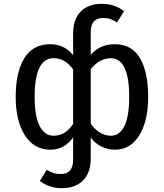

<svg xmlns="http://www.w3.org/2000/svg" viewBox="-20 -770 856 1003"><path d="M754 -264Q754 -138 707.5 -63Q661 12 581 12Q543 12 509.5 -4.5Q476 -21 454 -52V57Q454 133 413.5 173Q373 213 303 213Q238 213 188 175L224 117Q244 129 259.5 134Q275 139 298 139Q362 139 362 65V-52Q316 12 243 12Q158 12 110 -63Q62 -138 62 -264Q62 -393 107 -466Q152 -539 242 -539Q316 -539 362 -482V-594Q362 -670 402 -710Q442 -750 513 -750Q578 -750 628 -712L592 -653Q572 -665 556.5 -670.5Q541 -676 518 -676Q454 -676 454 -602V-483Q500 -539 580 -539Q668 -539 711 -466.5Q754 -394 754 -264ZM362 -123V-407Q321 -466 260 -466Q161 -466 161 -264Q161 -163 187 -112Q213 -61 260 -61Q322 -61 362 -123ZM655 -264Q655 -365 630.5 -415.5Q606 -466 560 -466Q500 -466 454 -409V-124Q475 -94 502 -77.5Q529 -61 560 -61Q605 -61 630 -112Q655 -163 655 -264Z"/></svg>

Font: FiraGOUPP
Style: Medium
Weight: 400
Designer: bBox Type
Foundry: bBox Type GmbH
Version: Version 1.001